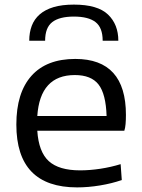

<svg xmlns="http://www.w3.org/2000/svg" viewBox="-20 -805 617 834"><path d="M107 -628Q107 -664 118 -693Q129 -722 152.5 -742.5Q176 -763 212.5 -774Q249 -785 301 -785Q404 -785 449 -742Q494 -699 494 -628H426Q426 -685 395 -709Q364 -733 301 -733Q238 -733 207 -709Q176 -685 176 -628ZM315 9Q51 9 51 -264Q51 -402 116.5 -475.5Q182 -549 307 -549Q527 -549 527 -306Q527 -284 525.5 -266.5Q524 -249 520 -237H142Q148 -145 192 -105Q236 -65 328 -65Q370 -65 416 -72Q462 -79 504 -92L509 -23Q466 -8 414.5 0.5Q363 9 315 9ZM305 -479Q154 -479 142 -301H443Q440 -397 408 -438Q376 -479 305 -479Z"/></svg>

Font: Encode Sans Wide
Style: Regular
Weight: 400
Designer: Pablo Impallari, Andres Torresi
Foundry: Pablo Impallari, Andres Torresi
Version: Version 1.000; ttfautohint (v1.00) -l 8 -r 50 -G 200 -x 14 -